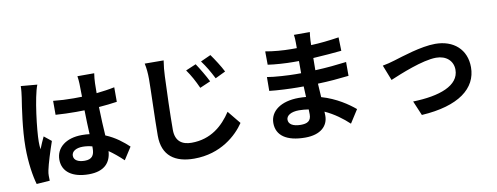

<svg xmlns="http://www.w3.org/2000/svg" viewBox="-68 -1170 4137 1599"><g transform="rotate(-10 2000.0 -370.5)"><path d="M148 -781C148 -750 143 -712 139 -684C127 -608 98 -421 98 -271C98 -137 117 -24 137 45L249 37C248 23 248 6 248 -4C247 -15 250 -36 253 -50C264 -104 296 -205 324 -286L263 -335C248 -302 232 -269 219 -234C216 -254 215 -278 215 -298C215 -392 247 -671 286 -769ZM648 -166C648 -108 627 -76 566 -76C514 -76 474 -94 474 -134C474 -171 512 -194 568 -194C595 -194 622 -190 648 -183ZM961 -126C915 -169 853 -220 770 -254C766 -321 761 -400 759 -496C813 -500 865 -506 913 -513V-636C866 -626 814 -619 760 -613C760 -668 760 -726 769 -780H627C630 -760 633 -730 633 -715C634 -694 634 -654 635 -605C612 -604 588 -604 565 -604C506 -604 449 -607 392 -613V-495C451 -491 507 -489 565 -489C588 -489 612 -489 636 -490C637 -420 640 -348 643 -287C623 -290 601 -291 578 -291C443 -291 358 -222 358 -121C358 -17 444 41 580 41C714 41 768 -27 774 -121C813 -94 853 -61 894 -22Z M1614 -707 1527 -670C1563 -619 1589 -571 1618 -507L1708 -546C1686 -592 1642 -665 1614 -707ZM1748 -761 1662 -722C1699 -672 1726 -626 1758 -563L1845 -605C1823 -650 1777 -721 1748 -761ZM1197 -786C1206 -747 1210 -700 1210 -653C1210 -567 1200 -308 1200 -175C1200 -6 1305 65 1467 65C1693 65 1833 -66 1897 -161L1807 -271C1736 -163 1632 -69 1468 -69C1392 -69 1332 -102 1332 -202C1332 -325 1339 -546 1344 -653C1345 -692 1350 -743 1357 -785Z M2477 -131C2477 -74 2443 -58 2390 -58C2322 -58 2287 -82 2287 -119C2287 -153 2325 -180 2395 -180C2423 -180 2450 -177 2476 -173C2477 -156 2477 -142 2477 -131ZM2873 -106C2816 -154 2721 -220 2596 -256C2593 -294 2591 -334 2589 -371C2685 -374 2762 -381 2851 -391V-508C2770 -498 2687 -489 2587 -485L2588 -588C2683 -593 2763 -601 2828 -607L2825 -721C2739 -708 2666 -700 2589 -697L2590 -736C2591 -761 2594 -786 2597 -806H2462C2466 -787 2467 -756 2467 -738V-693H2418C2357 -693 2265 -700 2203 -712L2204 -599C2261 -590 2356 -584 2419 -584H2466V-481H2419C2366 -481 2237 -488 2180 -499L2179 -382C2245 -374 2359 -369 2417 -369H2468C2469 -340 2470 -309 2472 -279C2452 -281 2432 -282 2411 -282C2258 -282 2166 -212 2166 -112C2166 -7 2250 53 2408 53C2539 53 2603 -12 2603 -97C2603 -107 2603 -119 2602 -132C2681 -96 2749 -45 2802 5Z M3147 -425 3198 -295C3283 -331 3480 -413 3595 -413C3681 -413 3737 -361 3737 -287C3737 -152 3569 -93 3344 -87L3396 36C3711 17 3868 -106 3868 -285C3868 -435 3763 -528 3607 -528C3487 -528 3319 -471 3252 -451C3222 -441 3176 -430 3147 -425Z"/></g></svg>

Font: Noto Sans KR Bold
Style: Regular
Weight: 700
Designer: Ryoko NISHIZUKA  (kana & ideographs); Paul D. Hunt (Latin, Greek & Cyrillic); Wenlong ZHANG  (bopomofo); Sandoll Communi
Foundry: Adobe Systems Incorporated
Version: Version 1.004;PS 1.004;hotconv 1.0.82;makeotf.lib2.5.63406